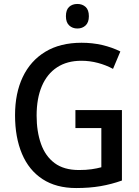

<svg xmlns="http://www.w3.org/2000/svg" viewBox="-20 -940 703 970"><path d="M361 -384H596V-28Q543 -9 487.5 0.5Q432 10 365 10Q264 10 195 -35Q126 -80 91 -163Q56 -246 56 -358Q56 -469 95 -551Q134 -633 209 -678.5Q284 -724 392 -724Q447 -724 496.5 -712.5Q546 -701 588 -680L551 -592Q516 -611 475 -622Q434 -633 391 -633Q319 -633 268.5 -600Q218 -567 191.5 -505Q165 -443 165 -356Q165 -276 187 -213.5Q209 -151 256 -116Q303 -81 379 -81Q415 -81 442.5 -85Q470 -89 492 -95V-293H361ZM371 -920Q396 -920 412.5 -905Q429 -890 429 -858Q429 -827 412.5 -811.5Q396 -796 371 -796Q346 -796 329.5 -811.5Q313 -827 313 -858Q313 -890 329 -905Q345 -920 371 -920Z"/></svg>

Font: Noto Sans Hebrew SemiCondensed Medium
Style: Regular
Weight: 500
Width: 4
Designer: Monotype Design Team
Foundry: Monotype Imaging Inc.
Version: Version 2.003